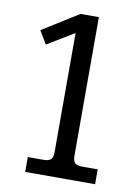

<svg xmlns="http://www.w3.org/2000/svg" viewBox="-76 -699 547 752"><g transform="rotate(10 197.0 -323.5)"><path d="M77 -59H138Q161 -59 169 -67.5Q177 -76 177 -96V-570L70 -505L39 -557L183 -647H256V-96Q256 -76 264 -67.5Q272 -59 295 -59H355V0H77Z"/></g></svg>

Font: Pridi Light
Style: Regular
Weight: 300
Designer: Katatrad Team
Foundry: CadsonDemak
Version: Version 1.003